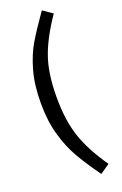

<svg xmlns="http://www.w3.org/2000/svg" viewBox="-185 -896 694 1092"><g transform="rotate(-20 162.0 -350.0)"><path d="M226 145Q163 58 125.5 -8Q88 -74 65 -155Q40 -239 40 -350Q40 -461 64 -545.5Q88 -630 124 -690.5Q160 -751 226 -845L284 -805Q207 -694 171.5 -595.5Q136 -497 136 -350Q136 -211 169.5 -111Q203 -11 284 105Z"/></g></svg>

Font: Trujillo
Style: Regular
Weight: 400
Designer: Fira Sans original fonts by bBox Type GmbH, Carrois Corporate GbR, & Edenspiekermann AG / Changes by Cristiano Sobral
Foundry: Fira Sans original fonts by bBox Type GmbH, Carrois Corporate GbR, & Edenspiekermann AG / Changes by Cristiano Sobral
Version: Version 4.301;October 17, 2021;FontCreator 14.0.0.2814 64-bi